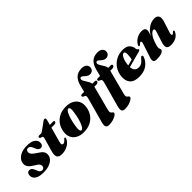

<svg xmlns="http://www.w3.org/2000/svg" viewBox="116 -1769 3024 3024"><g transform="rotate(-45 1628.0 -257.0)"><path d="M204.5 -28Q225.5 -28 238.5 -42.8Q251.5 -57.5 252 -80Q252 -104.5 235.2 -122.8Q218.5 -141 172 -168Q114.5 -201.5 87.8 -234Q61 -266.5 62.5 -312Q64.5 -355 93 -392.2Q121.5 -429.5 175 -452Q228.5 -474.5 305.5 -474.5Q398.5 -474.5 443.5 -441.5Q488.5 -408.5 489.5 -362.5Q490 -329 475.2 -310.2Q460.5 -291.5 436 -291.5Q409.5 -291.5 390.8 -309.5Q372 -327.5 357 -374Q344.5 -407 328 -421.5Q311.5 -436 288.5 -436Q269 -436 257 -422.8Q245 -409.5 245 -385Q244.5 -360.5 263 -337.2Q281.5 -314 338.5 -277.5Q399 -240.5 421.2 -210Q443.5 -179.5 440 -136.5Q437 -93 405.5 -59.5Q374 -26 320.2 -6.8Q266.5 12.5 195 12.5Q126 12.5 83.2 -4Q40.5 -20.5 21.2 -47.8Q2 -75 2.5 -106.5Q2.5 -136.5 16.5 -155.2Q30.5 -174 56 -174Q86.5 -174 105 -153.5Q123.5 -133 138 -89.5Q151 -55 166.2 -41.5Q181.5 -28 204.5 -28Z M571 -401 546 -408Q530.5 -414 530.5 -430Q530.5 -451.5 560.5 -451.5H595.5Q617.5 -451.5 640.5 -472.5L763.5 -562Q778 -576 796.5 -576Q817.5 -576 817.5 -555.5Q817.5 -550 816 -540.5Q814.5 -531 811 -518.5L792 -449.5H869Q887 -449.5 887 -433Q887 -418.5 875.5 -410Q864 -401.5 844.5 -401.5H779L710.5 -154Q700.5 -116.5 706.8 -102.2Q713 -88 731.5 -88Q759.5 -88 791.5 -128Q804 -142 813 -142Q819.5 -142 822.8 -136.2Q826 -130.5 823.5 -120Q814 -88 784 -57.5Q754 -27 707.5 -7.2Q661 12.5 603 12.5Q536.5 12.5 517 -24Q497.5 -60.5 520 -138.5L581 -353Q587.5 -376.5 585.2 -386.8Q583 -397 571 -401Z M1172.5 -475.5Q1250 -475.5 1304 -446.2Q1358 -417 1382.8 -364.2Q1407.5 -311.5 1396.5 -240Q1385.5 -165.5 1346 -108.5Q1306.5 -51.5 1241.8 -19.5Q1177 12.5 1090.5 12.5Q1015 12.5 961.5 -16.5Q908 -45.5 883.2 -98.2Q858.5 -151 869.5 -222Q880.5 -298 920.5 -355Q960.5 -412 1024.5 -443.8Q1088.5 -475.5 1172.5 -475.5ZM1085.5 -36.5Q1102 -35 1119 -57.8Q1136 -80.5 1151.5 -119.2Q1167 -158 1179.2 -205.2Q1191.5 -252.5 1198 -300.5Q1210.5 -362.5 1205.5 -392.8Q1200.5 -423 1180 -426Q1163.5 -427.5 1146.5 -405Q1129.5 -382.5 1114 -343.8Q1098.5 -305 1086.5 -257.5Q1074.5 -210 1067.5 -162.5Q1055.5 -100.5 1060.2 -70Q1065 -39.5 1085.5 -36.5Z M1464.5 -413.5Q1464.5 -435.5 1494.5 -435.5H1542L1568 -538.5Q1590.5 -633.5 1640.8 -680.2Q1691 -727 1774.5 -727Q1829 -727 1857 -702Q1885 -677 1885 -643.5Q1885 -608.5 1862.8 -586.2Q1840.5 -564 1803.5 -564Q1780.5 -564 1761.8 -574.8Q1743 -585.5 1727.5 -599.8Q1712 -614 1698.5 -624.8Q1685 -635.5 1672 -635.5Q1651 -635.5 1646.5 -613Q1643 -596 1653.5 -575.2Q1664 -554.5 1679.5 -531.2Q1695 -508 1708.2 -483.5Q1721.5 -459 1723.5 -434.5H1773Q1806 -434.5 1806 -413.5Q1806 -399 1791.5 -389Q1777 -379 1754 -379H1713.5L1608 22Q1604 37.5 1602.5 48.5Q1601 59.5 1601 67.5Q1601 84.5 1611.2 94.2Q1621.5 104 1632 111.8Q1642.5 119.5 1642.5 131Q1642.5 148.5 1615.5 167.5Q1588.5 186.5 1545.5 199.5Q1502.5 212.5 1454.5 212.5Q1408 212.5 1396 184.5Q1384 156.5 1400.5 98L1513 -310.5Q1524 -350 1518.5 -365.2Q1513 -380.5 1491 -386Q1474.5 -393.5 1469.5 -399.8Q1464.5 -406 1464.5 -413.5ZM1819 -413.5Q1819 -435.5 1849 -435.5H1896.5L1922.5 -538.5Q1945 -633.5 1995.2 -680.2Q2045.5 -727 2129 -727Q2183.5 -727 2211.5 -702Q2239.5 -677 2239.5 -643.5Q2239.5 -608.5 2217.2 -586.2Q2195 -564 2158 -564Q2135 -564 2116.2 -574.8Q2097.5 -585.5 2082 -599.8Q2066.5 -614 2053 -624.8Q2039.5 -635.5 2026.5 -635.5Q2005.5 -635.5 2001 -613Q1997.5 -596 2008 -575.2Q2018.5 -554.5 2034 -531.2Q2049.5 -508 2062.8 -483.5Q2076 -459 2078 -434.5H2127.5Q2160.5 -434.5 2160.5 -413.5Q2160.5 -399 2146 -389Q2131.5 -379 2108.5 -379H2068L1962.5 22Q1958.5 37.5 1957 48.5Q1955.5 59.5 1955.5 67.5Q1955.5 84.5 1965.8 94.2Q1976 104 1986.5 111.8Q1997 119.5 1997 131Q1997 148.5 1970 167.5Q1943 186.5 1900 199.5Q1857 212.5 1809 212.5Q1762.5 212.5 1750.5 184.5Q1738.5 156.5 1755 98L1867.5 -310.5Q1878.5 -350 1873 -365.2Q1867.5 -380.5 1845.5 -386Q1829 -393.5 1824 -399.8Q1819 -406 1819 -413.5Z M2595.5 -161Q2567.5 -85 2500.2 -36.2Q2433 12.5 2323.5 12.5Q2216.5 12.5 2167.2 -43.5Q2118 -99.5 2129 -199Q2137.5 -277 2178.5 -339.2Q2219.5 -401.5 2286.2 -438Q2353 -474.5 2437.5 -474.5Q2520 -474.5 2557.8 -434.5Q2595.5 -394.5 2598.5 -338Q2599.5 -329 2602.8 -322Q2606 -315 2614.5 -312.5Q2626 -308.5 2626 -298.5Q2626 -291.5 2620.2 -285Q2614.5 -278.5 2598.5 -274Q2582 -270 2551 -261.8Q2520 -253.5 2481.5 -243Q2443 -232.5 2402.5 -221.5Q2362 -210.5 2327 -201Q2333 -98 2425.5 -98Q2463.5 -98 2494.5 -118.5Q2525.5 -139 2551.5 -176Q2561 -187.5 2567.5 -191.5Q2574 -195.5 2581.5 -195Q2590.5 -194.5 2595.5 -186.2Q2600.5 -178 2595.5 -161ZM2328.5 -250.5Q2328 -244 2327.5 -237.5Q2354.5 -245 2382 -252.5Q2409.5 -260 2431.5 -266.5Q2437 -286.5 2440.8 -312.8Q2444.5 -339 2445 -371Q2445.5 -429.5 2416 -429.5Q2389 -429.5 2363.5 -382.2Q2338 -335 2328.5 -250.5Z M2664.5 -329.5Q2651 -335.5 2665 -361.5Q2692.5 -411 2743.5 -441.8Q2794.5 -472.5 2856.5 -472.5Q2934 -472.5 2934 -412.5Q2934 -392 2924.8 -366.2Q2915.5 -340.5 2905.5 -314.5Q2940 -374 2980.5 -408.5Q3021 -443 3061.5 -457.8Q3102 -472.5 3137 -472.5Q3198.5 -472.5 3217 -433.5Q3235.5 -394.5 3214 -329L3157.5 -152.5Q3145.5 -115.5 3149 -102Q3152.5 -88.5 3162.5 -88.5Q3176.5 -88.5 3197.5 -113Q3206 -121 3210.8 -122.5Q3215.5 -124 3220.5 -122Q3234.5 -116 3220 -87Q3199 -43.5 3151.8 -15.5Q3104.5 12.5 3035.5 12.5Q2967.5 12.5 2953.2 -23Q2939 -58.5 2960 -122L3013.5 -287.5Q3026 -324.5 3023 -340Q3020 -355.5 3001.5 -355.5Q2977.5 -355.5 2945 -318.8Q2912.5 -282 2886.5 -210.5Q2873.5 -175.5 2866.2 -146.5Q2859 -117.5 2859 -101Q2859 -86.5 2864.5 -75.5Q2870 -64.5 2870 -50Q2870 -21.5 2829 -4.5Q2788 12.5 2713 12.5Q2664 12.5 2653.8 -13Q2643.5 -38.5 2660 -87L2731.5 -305.5Q2742.5 -337.5 2739.8 -350.5Q2737 -363.5 2727 -363.5Q2719.5 -363.5 2711 -358Q2702.5 -352.5 2687.5 -337.5Q2674 -326 2664.5 -329.5Z"/></g></svg>

Font: Fraunces 72pt Black
Style: Italic
Weight: 900
Italic angle: -16°
Version: Version 1.000;[b76b70a41]